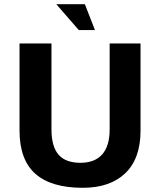

<svg xmlns="http://www.w3.org/2000/svg" viewBox="-20 -874 761 914"><path d="M73 -252V-667H225V-258Q225 -177 258.5 -138Q292 -99 363 -99Q431 -99 466.5 -139Q502 -179 502 -258V-667H649V-252Q649 -119 576.5 -49.5Q504 20 374 20Q223 20 148 -47Q73 -114 73 -252ZM384 -854 432 -731H355L248 -854Z"/></svg>

Font: XXII Aven Bold
Style: Regular
Weight: 700
Designer: Lecter Johnson
Foundry: Doubletwo Studios
Version: Version 1.001